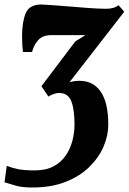

<svg xmlns="http://www.w3.org/2000/svg" viewBox="-39 -590 572 853"><path d="M105 243Q59.5 243 31.5 234.8Q3.5 226.5 -19 220L-9 147Q16 156.5 42.5 161.8Q69 167 116 167Q166 167 199.8 148.5Q233.5 130 253.8 99.8Q274 69.5 283 33.8Q292 -2 292 -36Q292 -105 277.5 -141Q263 -177 223 -177Q212 -177 199.8 -172.5Q187.5 -168 176 -161L145 -207L295.5 -406L340.5 -434H189Q150 -434 130.2 -411.2Q110.5 -388.5 103.5 -359H63Q61.5 -370.5 60.2 -388.5Q59 -406.5 59 -428Q59 -491.5 75 -530.8Q91 -570 145 -570Q192.5 -567.5 246.8 -563Q301 -558.5 350.2 -554.8Q399.5 -551 431.5 -551Q468.5 -551 487.5 -567L513 -538L270 -225Q276 -226.5 287.2 -228.8Q298.5 -231 315 -231Q374.5 -231 408.2 -183Q442 -135 442 -36Q442 12.5 420.8 61.8Q399.5 111 357.5 152Q315.5 193 252.2 218Q189 243 105 243Z"/></svg>

Font: Merriweather Black
Style: Italic
Weight: 900
Italic angle: -7.8°
Designer: Eben Sorkin
Foundry: Eben Sorkin
Version: Version 2.200;gftools[0.9.31]